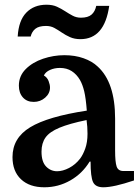

<svg xmlns="http://www.w3.org/2000/svg" viewBox="-20 -784 588 814"><path d="M33 -118Q33 -199 108 -244.5Q183 -290 348 -315Q344 -368 337 -397Q330 -426 319 -445Q305 -469 284 -482.5Q263 -496 234 -496Q211 -496 192 -487.5Q173 -479 166 -464Q180 -456 186 -440.5Q192 -425 192 -413Q192 -388 171.5 -370Q151 -352 123 -352Q94 -352 77 -371Q60 -390 60 -421Q60 -462 89 -491Q118 -520 162.5 -535Q207 -550 253 -550Q298 -550 334.5 -537Q371 -524 394 -502Q468 -435 468 -281V-146Q468 -97 474.5 -78Q481 -59 503 -59H548V-19Q462 10 418 10Q385 10 374.5 -12Q364 -34 364 -99H360Q329 -48 278 -19Q227 10 168 10Q105 10 69 -24Q33 -58 33 -118ZM222 -58Q246 -58 273 -72Q300 -86 320 -112Q332 -128 341.5 -154.5Q351 -181 351 -217Q351 -231 350 -246.5Q349 -262 347 -275Q274 -260 232 -242.5Q190 -225 173 -201Q156 -177 156 -141Q156 -98 175.5 -78Q195 -58 222 -58ZM55 -629Q59 -697 91.5 -730.5Q124 -764 177 -764Q203 -764 221.5 -755.5Q240 -747 256 -736.5Q272 -726 288 -717.5Q304 -709 323 -709Q353 -709 368 -722Q383 -735 388 -759H443Q423 -618 321 -618Q296 -618 277 -626.5Q258 -635 242 -646Q226 -657 210.5 -665.5Q195 -674 175 -674Q145 -674 130 -662Q115 -650 110 -629Z"/></svg>

Font: Domine SemiBold
Style: Regular
Weight: 600
Designer: Pablo Impallari, Rodrigo Fuenzalida, Brenda Gallo
Foundry: Pablo Impallari, Rodrigo Fuenzalida, Brenda Gallo
Version: Version 2.000